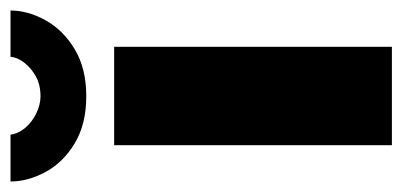

<svg xmlns="http://www.w3.org/2000/svg" viewBox="-238 -545 765 365"><g transform="rotate(-90 144.5 -362.5)"><path d="M51 0V-528H238V0ZM144 -581Q91 -581 54.5 -603Q18 -625 0 -658.5Q-18 -692 -18 -725H71Q73 -710 84 -697Q95 -684 111.5 -676Q128 -668 144 -668Q166 -668 182 -677Q198 -686 208 -699Q218 -712 219 -725H307Q307 -692 288.5 -658.5Q270 -625 233.5 -603Q197 -581 144 -581Z"/></g></svg>

Font: Archivo SemiCondensed Black
Style: Regular
Weight: 900
Width: 4
Designer: Hector Gatti
Foundry: Omnibus-Type
Version: Version 2.001